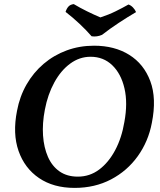

<svg xmlns="http://www.w3.org/2000/svg" viewBox="-20 -908 781 937"><path d="M344 9Q241 9 170.5 -39Q100 -87 70.5 -171.5Q41 -256 63 -367Q76 -437 109.5 -495.5Q143 -554 193 -596.5Q243 -639 305.5 -662Q368 -685 439 -685Q539 -685 610.5 -640.5Q682 -596 713.5 -512Q745 -428 721 -308Q704 -218 652.5 -146Q601 -74 522 -32.5Q443 9 344 9ZM360 -46Q418 -46 464 -80.5Q510 -115 542 -175Q574 -235 587 -313Q604 -405 587.5 -476.5Q571 -548 528 -589.5Q485 -631 422 -631Q368 -631 322.5 -597.5Q277 -564 245 -505.5Q213 -447 199 -373Q186 -306 190 -247Q194 -188 214 -142.5Q234 -97 270.5 -71.5Q307 -46 360 -46ZM427 -731Q401 -761 368 -792Q335 -823 300 -850Q305 -866 314 -876Q323 -886 340 -888Q370 -870 404.5 -853Q439 -836 470 -823Q510 -836 544.5 -853Q579 -870 607 -886Q619 -882 629 -871.5Q639 -861 644 -849Q603 -825 559 -796Q515 -767 478 -738Q453 -727 427 -731Z"/></svg>

Font: Vollkorn SemiBold
Style: Italic
Weight: 600
Italic angle: -11°
Designer: Friedrich Althausen
Foundry: Friedrich Althausen
Version: Version 5.000